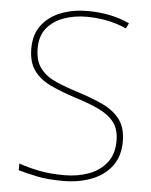

<svg xmlns="http://www.w3.org/2000/svg" viewBox="-53 -768 648 822"><g transform="rotate(5 271.5 -357.0)"><path d="M489 -180Q489 -116 456.5 -73.5Q424 -31 369.5 -10.5Q315 10 250 10Q181 10 136.5 0.5Q92 -9 56 -19V-48Q96 -34 143.5 -24.5Q191 -15 252 -15Q309 -15 356.5 -32.5Q404 -50 433 -86.5Q462 -123 462 -181Q462 -231 438 -261.5Q414 -292 369.5 -312.5Q325 -333 263 -352Q205 -371 160 -392.5Q115 -414 89.5 -449.5Q64 -485 64 -544Q64 -604 94.5 -644Q125 -684 176.5 -704Q228 -724 291 -724Q338 -724 382.5 -715.5Q427 -707 471 -687L460 -664Q414 -684 371.5 -691.5Q329 -699 289 -699Q236 -699 191 -683Q146 -667 118.5 -633.5Q91 -600 91 -546Q91 -492 116 -460Q141 -428 183.5 -409.5Q226 -391 277 -375Q341 -355 388.5 -332.5Q436 -310 462.5 -274.5Q489 -239 489 -180Z"/></g></svg>

Font: Noto Sans Myanmar Thin
Style: Regular
Weight: 100
Designer: Monotype Design Team
Foundry: Monotype Imaging Inc.
Version: Version 2.107; ttfautohint (v1.8.4.7-5d5b)